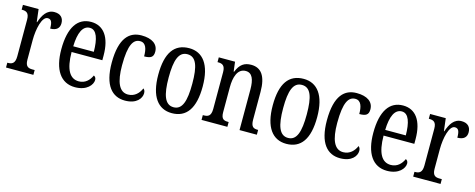

<svg xmlns="http://www.w3.org/2000/svg" viewBox="-31 -1061 3926 1586"><g transform="rotate(15 1932.5 -268.0)"><path d="M23 0H257V-41H238C204 -41 177 -49 177 -108V-276C177 -370 202 -483 251 -483C282 -483 292 -460 292 -405C347 -405 371 -431 371 -471C371 -516 345 -546 292 -546C227 -546 196 -492 174 -428H171L158 -536H24V-495H27C62 -495 89 -486 89 -427V-113C89 -50 61 -41 26 -41H23Z M614 10C716 10 761 -50 761 -91C761 -109 752 -119 741 -124C722 -81 687 -45 632 -45C556 -45 514 -114 513 -264H776V-304C776 -462 712 -546 606 -546C491 -546 425 -452 425 -264C425 -90 492 10 614 10ZM690 -313H514C517 -430 548 -496 608 -496C667 -496 689 -422 690 -313Z M1041 10C1142 10 1180 -47 1180 -89C1180 -108 1174 -119 1164 -127C1146 -84 1110 -45 1053 -45C978 -45 944 -123 944 -266C944 -445 981 -497 1038 -497C1088 -497 1101 -446 1101 -384C1157 -384 1180 -398 1180 -444C1180 -509 1127 -546 1037 -546C935 -546 856 -479 856 -265C856 -70 932 10 1041 10Z M1442 10C1567 10 1633 -81 1633 -269C1633 -456 1561 -546 1445 -546C1318 -546 1253 -456 1253 -269C1253 -81 1325 10 1442 10ZM1444 -41C1370 -41 1342 -119 1342 -269C1342 -418 1369 -494 1443 -494C1518 -494 1544 -418 1544 -269C1544 -119 1518 -41 1444 -41Z M1695 0H1916V-41H1911C1876 -41 1851 -48 1851 -108V-321C1851 -405 1873 -485 1944 -485C2000 -485 2020 -432 2020 -347V0H2168V-41H2164C2129 -41 2106 -50 2106 -113V-349C2106 -486 2059 -546 1975 -546C1917 -546 1879 -522 1852 -454H1848L1838 -536H1699V-495H1704C1738 -495 1765 -486 1765 -427V-113C1765 -50 1738 -41 1702 -41H1695Z M2421 10C2546 10 2612 -81 2612 -269C2612 -456 2540 -546 2424 -546C2297 -546 2232 -456 2232 -269C2232 -81 2304 10 2421 10ZM2423 -41C2349 -41 2321 -119 2321 -269C2321 -418 2348 -494 2422 -494C2497 -494 2523 -418 2523 -269C2523 -119 2497 -41 2423 -41Z M2881 10C2982 10 3020 -47 3020 -89C3020 -108 3014 -119 3004 -127C2986 -84 2950 -45 2893 -45C2818 -45 2784 -123 2784 -266C2784 -445 2821 -497 2878 -497C2928 -497 2941 -446 2941 -384C2997 -384 3020 -398 3020 -444C3020 -509 2967 -546 2877 -546C2775 -546 2696 -479 2696 -265C2696 -70 2772 10 2881 10Z M3282 10C3384 10 3429 -50 3429 -91C3429 -109 3420 -119 3409 -124C3390 -81 3355 -45 3300 -45C3224 -45 3182 -114 3181 -264H3444V-304C3444 -462 3380 -546 3274 -546C3159 -546 3093 -452 3093 -264C3093 -90 3160 10 3282 10ZM3358 -313H3182C3185 -430 3216 -496 3276 -496C3335 -496 3357 -422 3358 -313Z M3505 0H3739V-41H3720C3686 -41 3659 -49 3659 -108V-276C3659 -370 3684 -483 3733 -483C3764 -483 3774 -460 3774 -405C3829 -405 3853 -431 3853 -471C3853 -516 3827 -546 3774 -546C3709 -546 3678 -492 3656 -428H3653L3640 -536H3506V-495H3509C3544 -495 3571 -486 3571 -427V-113C3571 -50 3543 -41 3508 -41H3505Z"/></g></svg>

Font: Noto Serif Georgian ExtraCondensed
Style: Regular
Weight: 400
Width: 2
Designer: Monotype Design Team, Akaki Razmadze
Foundry: Google LLC
Version: Version 2.003